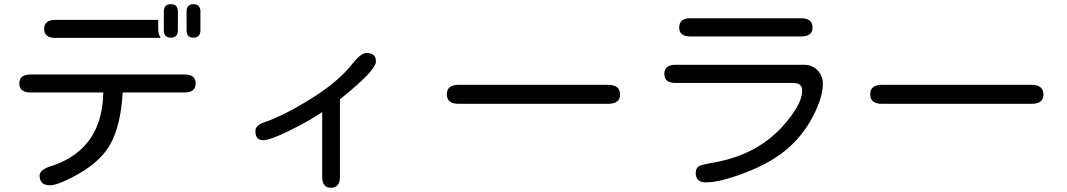

<svg xmlns="http://www.w3.org/2000/svg" viewBox="-20 -804 5040 907"><path d="M727.5 -710V-661.1Q728.5 -639.6 739.3 -625H241.2Q188.5 -625 188.5 -667.5Q188.5 -710 241.2 -710H727.5ZM559.6 -367.2Q550.8 -211.9 500.5 -121.6Q450.2 -31.2 316.4 36.1Q247.1 71.3 216.8 71.3Q167 71.3 167 25.4Q167 -4.9 234.4 -23.4Q463.9 -105.5 467.8 -367.2H124Q71.3 -367.2 71.3 -409.7Q71.3 -452.1 124 -452.1H851.6Q904.3 -452.1 904.3 -409.7Q904.3 -367.2 851.6 -367.2H559.6ZM861.3 -749Q861.3 -784.2 893.6 -784.2Q926.8 -784.2 926.8 -749V-661.1Q926.8 -626 893.6 -626Q861.3 -626 861.3 -661.1V-749ZM753.9 -749Q753.9 -784.2 787.1 -784.2Q820.3 -784.2 820.3 -749V-661.1Q820.3 -626 787.1 -626Q753.9 -626 753.9 -661.1V-749Z M1585.9 -335V31.2Q1585.9 83 1543 83Q1502 83 1502 31.2V-274.4Q1438.5 -231.4 1346.7 -186.5Q1254.9 -141.6 1223.6 -141.6Q1186.5 -141.6 1186.5 -184.6Q1186.5 -211.9 1226.6 -225.6Q1319.3 -256.8 1449.7 -337.9Q1580.1 -418.9 1647.5 -505.9Q1685.5 -553.7 1711.9 -553.7Q1755.9 -553.7 1755.9 -513.7Q1755.9 -470.7 1585.9 -335Z M2852.5 -403.3Q2909.2 -403.3 2909.2 -357.4Q2909.2 -313.5 2852.5 -313.5H2146.5Q2090.8 -313.5 2090.8 -358.4Q2090.8 -403.3 2146.5 -403.3H2852.5Z M3118.2 -455.1Q3118.2 -498 3170.9 -498H3778.3Q3817.4 -498 3842.3 -471.7Q3867.2 -445.3 3867.2 -408.2Q3867.2 -344.7 3820.3 -254.4Q3773.4 -164.1 3697.8 -99.6Q3622.1 -35.2 3502 11.2Q3381.8 57.6 3314.5 57.6Q3266.6 57.6 3266.6 12.7Q3266.6 -7.8 3281.2 -18.6Q3289.1 -25.4 3362.3 -38.1Q3558.6 -75.2 3678.7 -209Q3769.5 -310.5 3769.5 -376Q3769.5 -412.1 3727.5 -412.1H3170.9Q3118.2 -412.1 3118.2 -455.1ZM3764.6 -717.8Q3818.4 -717.8 3818.4 -673.8Q3818.4 -631.8 3764.6 -631.8H3241.2Q3188.5 -631.8 3188.5 -673.8Q3188.5 -717.8 3241.2 -717.8H3764.6Z M4852.5 -403.3Q4909.2 -403.3 4909.2 -357.4Q4909.2 -313.5 4852.5 -313.5H4146.5Q4090.8 -313.5 4090.8 -358.4Q4090.8 -403.3 4146.5 -403.3H4852.5Z"/></svg>

Font: jf-openhuninn-1.0
Style: Regular
Weight: 400
Designer: [Kosugi Maru]
      Designed by Motoya company      

      [Varela Round]
      Joe Prince(Latin component); Avraham Co
Foundry: justfont CO.,LTD.
Version: 1.0